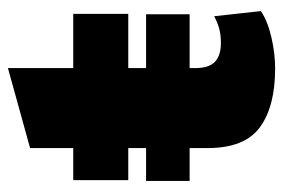

<svg xmlns="http://www.w3.org/2000/svg" viewBox="-135 -570 715 485"><g transform="rotate(-90 222.5 -327.5)"><path d="M429 -316V-206H293V-192Q293 -157 309 -142Q325 -127 356 -127Q378 -127 393.5 -131.5Q409 -136 424 -144L437 -26Q412 -9 371 0.5Q330 10 292 10Q196 10 143.5 -28.5Q91 -67 91 -160V-206H8V-316H91V-361H10V-500H91V-609L293 -665V-500H430V-361H293V-316Z"/></g></svg>

Font: Work Sans ExtraBold
Style: Regular
Weight: 800
Designer: Wei Huang
Foundry: Wei Huang
Version: Version 2.012; ttfautohint (v1.8.3)